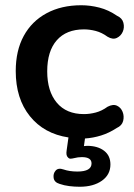

<svg xmlns="http://www.w3.org/2000/svg" viewBox="-20 -518 511 732"><path d="M284 194Q264 194 244 191.5Q224 189 207 183Q187 177 184.5 160.5Q182 144 192 132.5Q202 121 222 128Q245 136 275 136Q329 136 329 105Q329 81 292 81Q277 81 262 85Q254 87 248.5 87Q243 87 239 82Q231 75 234 56L241 6Q148 -8 94 -75Q40 -142 40 -247Q40 -325 70.5 -381Q101 -437 157.5 -467.5Q214 -498 290 -498Q324 -498 359 -489Q394 -480 426 -458Q446 -449 450.5 -431Q455 -413 448 -397Q441 -381 425.5 -373.5Q410 -366 390 -378Q368 -394 345 -400Q322 -406 300 -406Q233 -406 196.5 -364.5Q160 -323 160 -246Q160 -170 196.5 -126.5Q233 -83 300 -83Q322 -83 345 -89Q368 -95 390 -111Q411 -122 426 -115Q441 -108 447.5 -91.5Q454 -75 449.5 -57Q445 -39 425 -30Q396 -11 365.5 -1.5Q335 8 304 10L300 39L312 38Q352 38 376.5 56.5Q401 75 401 109Q401 148 368.5 171Q336 194 284 194Z"/></svg>

Font: Chiron GoRound TC M
Style: Regular
Weight: 500
Designer: Ryoko NISHIZUKA 西塚涼子 (kana, bopomofo & ideographs); Paul D. Hunt (Latin, Greek & Cyrillic); Sandoll Communications 산돌커뮤니
Foundry: Adobe
Version: Version 1.000;hotconv 1.1.1;makeotfexe 2.6.0